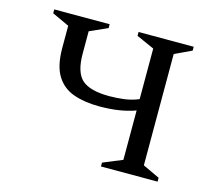

<svg xmlns="http://www.w3.org/2000/svg" viewBox="-85 -665 864 770"><g transform="rotate(15 347.0 -280.0)"><path d="M394 0V-16L474 -49V-254Q444 -243 407.5 -237Q371 -231 324 -231Q264 -231 218 -247Q172 -263 146.5 -304Q121 -345 121 -420V-511L50 -544V-560H280V-544L206 -511V-418Q206 -340 239.5 -310.5Q273 -281 353 -281Q384 -281 414.5 -285Q445 -289 474 -301V-511L400 -544V-560H629V-544L559 -511V-49L629 -16V0Z"/></g></svg>

Font: Spectral SC
Style: Regular
Weight: 400
Designer: Jean-Baptiste Levee
Foundry: Production Type
Version: Version 2.001